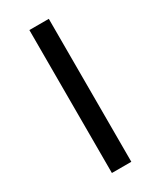

<svg xmlns="http://www.w3.org/2000/svg" viewBox="-242 -844 960 1147"><g transform="rotate(-30 238.0 -271.0)"><path d="M171 -764H305V222H171Z"/></g></svg>

Font: Noto Sans Gujarati SemiCondensed Black
Style: Regular
Weight: 900
Width: 4
Designer: Jelle Bosma - Monotype Design Team, Universal Thirst
Foundry: Monotype Imaging Inc.
Version: Version 2.106; ttfautohint (v1.8.4.7-5d5b)